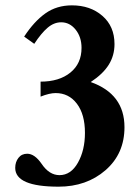

<svg xmlns="http://www.w3.org/2000/svg" viewBox="-20 -683 509 714"><path d="M197.8 11.2Q36.6 11.2 36.6 -58.6Q36.6 -80.6 48.6 -95.9Q60.5 -111.3 81.1 -111.3Q108.9 -111.3 134.8 -73.7Q163.1 -31.7 201.2 -31.7Q243.7 -31.7 269.8 -78.1Q295.9 -124.5 295.9 -189Q295.9 -257.8 265.9 -297.4Q235.8 -336.9 187 -336.9Q164.1 -336.9 130.9 -323.7V-379.4Q200.2 -379.4 241.7 -413.1Q283.2 -446.8 283.2 -504.9Q283.2 -545.4 261.2 -572.8Q239.3 -600.1 207.5 -600.1Q180.7 -600.1 157 -579.8Q133.3 -559.6 107.4 -520L69.8 -546.9Q106.9 -603.5 148.9 -633.3Q190.9 -663.1 247.6 -663.1Q315.9 -663.1 360.8 -624Q405.8 -585 405.8 -519Q405.8 -476.6 384.5 -442.4Q363.3 -408.2 317.4 -377.9Q442.9 -333.5 442.9 -210Q442.9 -111.3 372.3 -50Q301.8 11.2 197.8 11.2Z"/></svg>

Font: Elstob 8pt
Style: Bold
Weight: 700
Designer: Peter S. Baker
Version: Version 1.015